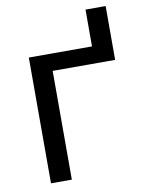

<svg xmlns="http://www.w3.org/2000/svg" viewBox="-77 -716 570 770"><g transform="rotate(-10 207.5 -331.0)"><path d="M67.9 0V-512.2H325.2V-662.1H407.2V-442.9H152.8V0Z"/></g></svg>

Font: ClearSansRegular
Style: Regular
Weight: 400
Foundry: Intel Corporation
Version: Version 1.00